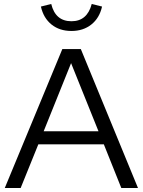

<svg xmlns="http://www.w3.org/2000/svg" viewBox="-20 -947 719 967"><path d="M4 0 294 -700H387L675 0H591L503 -220H173L84 0ZM200 -286H476L338 -629ZM340 -791Q280 -791 239.5 -823.5Q199 -856 186 -914L238 -927Q259 -840 340 -840Q419 -840 442 -927L494 -914Q481 -856 440 -823.5Q399 -791 340 -791Z"/></svg>

Font: Red Hat Display VF
Style: Regular
Weight: 300
Designer: Pentagram, MCKL
Foundry: Pentagram, MCKL
Version: Version 1.023